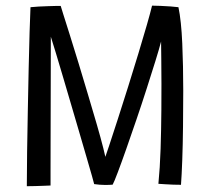

<svg xmlns="http://www.w3.org/2000/svg" viewBox="-20 -652 744 680"><path d="M75 7.5Q75 -44.5 76 -114.2Q77 -184 78.5 -260Q80 -336 81.5 -408.2Q83 -480.5 84.8 -538Q86.5 -595.5 88 -626.5Q100.5 -628 117.5 -628.8Q134.5 -629.5 151.2 -630.2Q168 -631 180.2 -631Q192.5 -631 195 -631Q195.5 -629 204.2 -601.2Q213 -573.5 227.2 -528.5Q241.5 -483.5 258 -429Q274.5 -374.5 291.2 -318.5Q308 -262.5 322.5 -212.5Q337 -162.5 346 -126.8Q355 -91 356.5 -77.5L346.5 -77Q353 -95 366.5 -136Q380 -177 397.8 -231.8Q415.5 -286.5 434.2 -346.2Q453 -406 470.2 -462.8Q487.5 -519.5 500.2 -564Q513 -608.5 518.5 -632Q530 -632 548 -631.2Q566 -630.5 584 -629.2Q602 -628 612 -626.5Q622 -578.5 625.5 -498.8Q629 -419 629 -330.5Q629 -268.5 628.2 -204Q627.5 -139.5 625.5 -85Q623.5 -30.5 621 2.5Q608.5 2.5 593.5 2Q578.5 1.5 564.5 0.5Q550.5 -0.5 541 -1Q546.5 -56.5 548.8 -124.8Q551 -193 551.5 -263.5Q552 -307 551.8 -354.8Q551.5 -402.5 551.2 -443.2Q551 -484 550.5 -505Q544 -479.5 530.2 -435.2Q516.5 -391 499.2 -337.2Q482 -283.5 463.2 -228.5Q444.5 -173.5 427.2 -124.5Q410 -75.5 397.2 -41.8Q384.5 -8 379 2Q374.5 2.5 366.2 2.8Q358 3 351.5 3Q342.5 3 333 2.2Q323.5 1.5 313.5 0Q313 -3.5 305.8 -28.5Q298.5 -53.5 287 -93.5Q275.5 -133.5 261.2 -182Q247 -230.5 232 -281.5Q217 -332.5 203 -380Q189 -427.5 177.8 -464.5Q166.5 -501.5 160 -522Q160 -471 159.8 -406.8Q159.5 -342.5 159.5 -275.5Q159.5 -208.5 159.2 -149.5Q159 -90.5 159 -49Q159 -7.5 159 5Q149.5 5.5 135 6Q120.5 6.5 105 7Q89.5 7.5 75 7.5Z"/></svg>

Font: Grandstander Thin Light
Style: Regular
Weight: 300
Version: Version 1.200